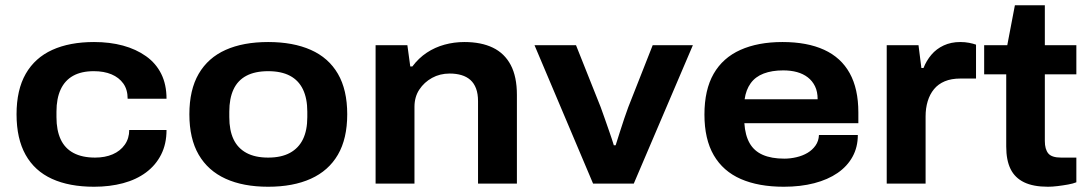

<svg xmlns="http://www.w3.org/2000/svg" viewBox="-20 -699 4153 731"><path d="M338 12Q244 12 178 -18Q112 -48 77.5 -109.5Q43 -171 43 -264Q43 -357 78 -418Q113 -479 179 -509Q245 -539 338 -539Q398 -539 448 -525.5Q498 -512 536 -485Q574 -458 594 -417.5Q614 -377 614 -323H466Q466 -358 449.5 -381Q433 -404 404.5 -416Q376 -428 337 -428Q290 -428 258.5 -410.5Q227 -393 211 -358.5Q195 -324 195 -274V-253Q195 -203 211 -168.5Q227 -134 260 -116.5Q293 -99 342 -99Q380 -99 409 -111.5Q438 -124 455 -148Q472 -172 472 -204H614Q614 -151 593.5 -110.5Q573 -70 536 -42.5Q499 -15 448.5 -1.5Q398 12 338 12Z M1001 12Q906 12 839 -18.5Q772 -49 736.5 -110Q701 -171 701 -264Q701 -357 736.5 -418Q772 -479 839 -509Q906 -539 1001 -539Q1096 -539 1163.5 -509Q1231 -479 1266.5 -418Q1302 -357 1302 -264Q1302 -171 1266.5 -110Q1231 -49 1163.5 -18.5Q1096 12 1001 12ZM1001 -99Q1051 -99 1084 -117Q1117 -135 1133.5 -169Q1150 -203 1150 -253V-274Q1150 -324 1133.5 -358.5Q1117 -393 1084 -410.5Q1051 -428 1001 -428Q951 -428 918 -410.5Q885 -393 869 -358.5Q853 -324 853 -274V-253Q853 -203 869 -169Q885 -135 918 -117Q951 -99 1001 -99Z M1410 0V-527H1531L1542 -446H1550Q1574 -478 1605 -498.5Q1636 -519 1672.5 -529Q1709 -539 1748 -539Q1812 -539 1856.5 -517.5Q1901 -496 1924.5 -451.5Q1948 -407 1948 -338V0H1800V-314Q1800 -342 1792.5 -362Q1785 -382 1771 -394.5Q1757 -407 1737 -413Q1717 -419 1692 -419Q1655 -419 1625 -402.5Q1595 -386 1576.5 -358Q1558 -330 1558 -292V0Z M2238 0 2015 -527H2173L2267 -291Q2273 -275 2282 -249Q2291 -223 2300.5 -196Q2310 -169 2317 -146H2324Q2331 -168 2339.5 -195Q2348 -222 2357 -248.5Q2366 -275 2372 -291L2465 -527H2618L2393 0Z M2964 12Q2868 12 2800.5 -17.5Q2733 -47 2697.5 -108Q2662 -169 2662 -263Q2662 -357 2697 -418Q2732 -479 2799 -509Q2866 -539 2959 -539Q3053 -539 3117.5 -509.5Q3182 -480 3215 -420.5Q3248 -361 3248 -271V-230H2814Q2817 -184 2834 -154Q2851 -124 2884 -109.5Q2917 -95 2966 -95Q2989 -95 3012.5 -100.5Q3036 -106 3054.5 -117Q3073 -128 3085 -145Q3097 -162 3098 -185H3246Q3246 -139 3226 -102.5Q3206 -66 3169 -40.5Q3132 -15 3080 -1.5Q3028 12 2964 12ZM2815 -321H3093Q3093 -350 3083 -370.5Q3073 -391 3055.5 -404.5Q3038 -418 3014.5 -424.5Q2991 -431 2962 -431Q2919 -431 2887.5 -419Q2856 -407 2838 -382Q2820 -357 2815 -321Z M3356 0V-527H3477L3488 -440H3496Q3507 -468 3526 -490.5Q3545 -513 3573 -526Q3601 -539 3636 -539Q3654 -539 3669.5 -536Q3685 -533 3696 -529V-400H3637Q3602 -400 3577 -389.5Q3552 -379 3536 -359.5Q3520 -340 3512 -313.5Q3504 -287 3504 -256V0Z M3970 12Q3914 12 3879 -5Q3844 -22 3827.5 -55.5Q3811 -89 3811 -141V-416H3727V-527H3815L3844 -679H3958V-527H4078V-416H3958V-162Q3958 -131 3971 -115Q3984 -99 4020 -99H4078V-5Q4066 0 4046.5 3.5Q4027 7 4006.5 9.5Q3986 12 3970 12Z"/></svg>

Font: Archivo SemiExpanded
Style: Bold
Weight: 700
Width: 6
Designer: Hector Gatti
Foundry: Omnibus-Type
Version: Version 2.001